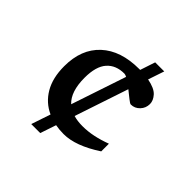

<svg xmlns="http://www.w3.org/2000/svg" viewBox="-179 -870 1034 1034"><g transform="rotate(45 337.5 -353.5)"><path d="M198.5 0 235.5 -110Q173.5 -138 138.5 -197.5Q103.5 -257 103.5 -346Q103.5 -476 181.8 -548.5Q260 -621 400 -621Q403.5 -621 407 -621L435.5 -707H504.5L473.5 -615Q530.5 -604 552.5 -579.2Q574.5 -554.5 574.5 -528.5Q574.5 -497.5 553.5 -475.5Q532.5 -453.5 503 -453.5Q497 -453.5 477.8 -468.8Q458.5 -484 435.5 -502.5L333 -196Q362.5 -187 401.5 -187Q442.5 -187 483.8 -195.8Q525 -204.5 569 -221V-162.5Q451 -85 360 -85Q327 -85 297.5 -90.5L267 0ZM225 -379.5Q225 -274 275 -227.5L380 -541Q368 -547 361 -547Q297 -547 261 -506.5Q225 -466 225 -379.5Z"/></g></svg>

Font: Newsreader Caption Medium
Style: Regular
Weight: 500
Designer: Hugues Gentile
Foundry: Production Type
Version: Version 1.001